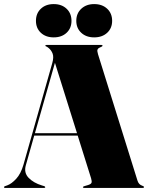

<svg xmlns="http://www.w3.org/2000/svg" viewBox="-32 -920 726 940"><path d="M189.5 -4Q189.5 0 184.5 0H-7.5Q-12.5 0 -12.5 -4Q-12.5 -7 -6.5 -9L3.5 -12.5Q24.5 -20 47.2 -44.5Q70 -69 83 -114L224 -611.5Q232 -640 225.8 -657Q219.5 -674 206 -685Q198 -691.5 194 -692.8Q190 -694 190 -696Q190 -700 196 -700H464Q470 -700 470 -696Q470 -692.5 454 -686Q447.5 -683 445.2 -676.8Q443 -670.5 448 -654L641 -36Q647 -16 665 -10.5Q673 -8 673 -4Q673 0 667 0H380Q374 0 374 -4Q374 -6.5 382 -9L399 -14Q413.5 -18.5 416 -25.2Q418.5 -32 414 -47L348.5 -256H135.5L94.5 -111Q84 -74.5 108 -49.5Q132 -24.5 173.5 -12L183.5 -9Q189.5 -7 189.5 -4ZM139 -268H345L237 -612.5ZM231 -737Q192 -737 168 -759.5Q144 -782 144 -818Q144 -854.5 168 -877.2Q192 -900 231 -900Q270 -900 294 -877.2Q318 -854.5 318 -818Q318 -782 294 -759.5Q270 -737 231 -737ZM429 -737Q390 -737 365.8 -759.5Q341.5 -782 341.5 -818Q341.5 -854.5 366 -877.2Q390.5 -900 429 -900Q468.5 -900 492.8 -877.2Q517 -854.5 517 -818Q517 -782 492.8 -759.5Q468.5 -737 429 -737Z"/></svg>

Font: Fraunces 144pt Black
Style: Regular
Weight: 900
Version: Version 1.000;[0bf87f6ff]